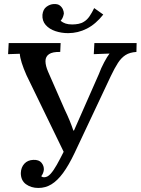

<svg xmlns="http://www.w3.org/2000/svg" viewBox="-20 -913 696 950"><path d="M170 17Q134 17 108.5 -1.5Q83 -20 83 -57Q84 -85 100.5 -103Q117 -121 145 -122Q173 -123 185.5 -107.5Q198 -92 197 -73Q195 -55 184 -41Q187 -39 189.5 -37.5Q192 -36 199 -36Q215 -36 230 -52.5Q245 -69 261 -97.5Q277 -126 295 -162L111 -541Q96 -575 87.5 -602Q79 -629 78 -647L20 -645L23 -700H280L278 -656Q240 -657 222.5 -645Q205 -633 205 -610.5Q205 -588 218 -558L300 -371Q314 -342 324.5 -316.5Q335 -291 343 -267H346L469 -546Q480 -576 495.5 -605Q511 -634 522 -648L444 -645L447 -700H656L655 -656Q622 -654 601 -640.5Q580 -627 563.5 -601.5Q547 -576 528 -536L349 -156Q320 -95 292 -57Q264 -19 234.5 -1Q205 17 170 17ZM317 -749Q284 -749 254 -759Q224 -769 206 -789.5Q188 -810 190 -840Q193 -867 210 -879.5Q227 -892 246 -893Q266 -894 276.5 -885.5Q287 -877 291.5 -866Q296 -855 296 -846Q295 -839 291.5 -829Q288 -819 280 -810Q291 -801 304.5 -796.5Q318 -792 337 -792Q353 -792 368.5 -795Q384 -798 396 -806Q411 -815 423 -832.5Q435 -850 446 -873L491 -841Q454 -794 410 -771.5Q366 -749 317 -749Z"/></svg>

Font: Lora Medium
Style: Italic
Weight: 500
Italic angle: -3°
Designer: Olga Karpushina, Alexei Vanyashin (Cyrillic)
Foundry: Cyreal
Version: Version 3.004